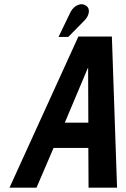

<svg xmlns="http://www.w3.org/2000/svg" viewBox="-20 -869 585 889"><path d="M522 0 498 -700H343L24 0H149L228 -184H389L390 0ZM280 -301 388 -557 389 -301ZM370 -773Q382 -785 387.5 -798.5Q393 -812 391 -824Q389 -836 378 -843Q364 -852 349.5 -848.5Q335 -845 324 -835.5Q313 -826 307 -814L251 -698H296Z"/></svg>

Font: Advent Pro
Style: Bold Italic
Weight: 700
Italic angle: -12°
Designer: VivaRado, Andreas Kalpakidis
Foundry: VivaRado, Andreas Kalpakidis
Version: Version 3.000